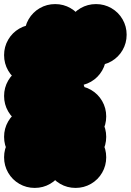

<svg xmlns="http://www.w3.org/2000/svg" viewBox="-70 -820 640 940"><path d="M-50 -50Q-50 -91 -30 -125.5Q-10 -160 24.5 -180Q59 -200 100 -200Q141 -200 175.5 -180Q210 -160 230 -125.5Q250 -91 250 -50Q250 -9 230 25.5Q210 60 175.5 80Q141 100 100 100Q59 100 24.5 80Q-10 60 -30 25.5Q-50 -9 -50 -50ZM-50 -150Q-50 -191 -30 -225.5Q-10 -260 24.5 -280Q59 -300 100 -300Q141 -300 175.5 -280Q210 -260 230 -225.5Q250 -191 250 -150Q250 -109 230 -74.5Q210 -40 175.5 -20Q141 0 100 0Q59 0 24.5 -20Q-10 -40 -30 -74.5Q-50 -109 -50 -150ZM150 -50Q150 -91 170 -125.5Q190 -160 224.5 -180Q259 -200 300 -200Q341 -200 375.5 -180Q410 -160 430 -125.5Q450 -91 450 -50Q450 -9 430 25.5Q410 60 375.5 80Q341 100 300 100Q259 100 224.5 80Q190 60 170 25.5Q150 -9 150 -50ZM150 -150Q150 -191 170 -225.5Q190 -260 224.5 -280Q259 -300 300 -300Q341 -300 375.5 -280Q410 -260 430 -225.5Q450 -191 450 -150Q450 -109 430 -74.5Q410 -40 375.5 -20Q341 0 300 0Q259 0 224.5 -20Q190 -40 170 -74.5Q150 -109 150 -150ZM150 -250Q150 -291 170 -325.5Q190 -360 224.5 -380Q259 -400 300 -400Q341 -400 375.5 -380Q410 -360 430 -325.5Q450 -291 450 -250Q450 -209 430 -174.5Q410 -140 375.5 -120Q341 -100 300 -100Q259 -100 224.5 -120Q190 -140 170 -174.5Q150 -209 150 -250ZM50 -350Q50 -391 70 -425.5Q90 -460 124.5 -480Q159 -500 200 -500Q241 -500 275.5 -480Q310 -460 330 -425.5Q350 -391 350 -350Q350 -309 330 -274.5Q310 -240 275.5 -220Q241 -200 200 -200Q159 -200 124.5 -220Q90 -240 70 -274.5Q50 -309 50 -350ZM-50 -350Q-50 -391 -30 -425.5Q-10 -460 24.5 -480Q59 -500 100 -500Q141 -500 175.5 -480Q210 -460 230 -425.5Q250 -391 250 -350Q250 -309 230 -274.5Q210 -240 175.5 -220Q141 -200 100 -200Q59 -200 24.5 -220Q-10 -240 -30 -274.5Q-50 -309 -50 -350ZM50 -150Q50 -191 70 -225.5Q90 -260 124.5 -280Q159 -300 200 -300Q241 -300 275.5 -280Q310 -260 330 -225.5Q350 -191 350 -150Q350 -109 330 -74.5Q310 -40 275.5 -20Q241 0 200 0Q159 0 124.5 -20Q90 -40 70 -74.5Q50 -109 50 -150ZM250 -650Q250 -691 270 -725.5Q290 -760 324.5 -780Q359 -800 400 -800Q441 -800 475.5 -780Q510 -760 530 -725.5Q550 -691 550 -650Q550 -609 530 -574.5Q510 -540 475.5 -520Q441 -500 400 -500Q359 -500 324.5 -520Q290 -540 270 -574.5Q250 -609 250 -650ZM150 -550Q150 -591 170 -625.5Q190 -660 224.5 -680Q259 -700 300 -700Q341 -700 375.5 -680Q410 -660 430 -625.5Q450 -591 450 -550Q450 -509 430 -474.5Q410 -440 375.5 -420Q341 -400 300 -400Q259 -400 224.5 -420Q190 -440 170 -474.5Q150 -509 150 -550ZM50 -650Q50 -691 70 -725.5Q90 -760 124.5 -780Q159 -800 200 -800Q241 -800 275.5 -780Q310 -760 330 -725.5Q350 -691 350 -650Q350 -609 330 -574.5Q310 -540 275.5 -520Q241 -500 200 -500Q159 -500 124.5 -520Q90 -540 70 -574.5Q50 -609 50 -650ZM-50 -550Q-50 -591 -30 -625.5Q-10 -660 24.5 -680Q59 -700 100 -700Q141 -700 175.5 -680Q210 -660 230 -625.5Q250 -591 250 -550Q250 -509 230 -474.5Q210 -440 175.5 -420Q141 -400 100 -400Q59 -400 24.5 -420Q-10 -440 -30 -474.5Q-50 -509 -50 -550Z"/></svg>

Font: TINY 5x3
Style: Regular
Weight: 400
Designer: Jack Halten Fahnestock
Foundry: Velvetyne Type Foundry
Version: Version 1.002